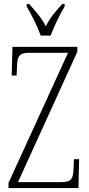

<svg xmlns="http://www.w3.org/2000/svg" viewBox="-20 -951 451 971"><path d="M186 -771H236C253 -816 283 -880 307 -918V-931H295C260 -892 234 -864 212 -818C188 -864 162 -892 127 -931H115V-918C138 -880 170 -816 186 -771ZM23 0H377L380 -146H354L352 -101C350 -49 343 -30 291 -30H71L371 -689V-714H43L39 -569H64L66 -613C67 -665 76 -684 127 -684H324L23 -26Z"/></svg>

Font: Noto Serif Thai ExtraCondensed ExtraLight
Style: Regular
Weight: 200
Width: 2
Designer: Monotype Design Team
Foundry: Monotype Imaging Inc.
Version: Version 2.002